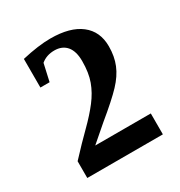

<svg xmlns="http://www.w3.org/2000/svg" viewBox="-106 -735 513 548"><g transform="rotate(-30 150.0 -460.5)"><path d="M276.4 -261.7H27.3V-316.9Q64.9 -357.4 93.8 -385.7Q122.6 -414.1 142.1 -439.5Q161.6 -464.8 171.6 -492.2Q181.6 -519.5 181.6 -558.1Q181.6 -590.3 167.5 -607.2Q153.3 -624 127.4 -624Q101.6 -624 83.5 -608.9L70.8 -552.2H40.5V-646.5Q95.7 -659.2 134.8 -659.2Q199.7 -659.2 234.1 -632.3Q268.6 -605.5 268.6 -556.6Q268.6 -523.4 257.8 -497.1Q247.1 -470.7 222.9 -445.1Q198.7 -419.4 147 -377L93.3 -330.6H276.4Z"/></g></svg>

Font: Tinos
Style: Bold
Weight: 700
Designer: Steve Matteson
Foundry: Monotype Imaging Inc.
Version: Version 1.23